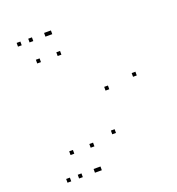

<svg xmlns="http://www.w3.org/2000/svg" viewBox="-135 -849 890 968"><g transform="rotate(-20 310.0 -365.0)"><path d="M229.4 -720V-740H209.4V-720ZM82.2 -720V-740H62.2V-720ZM82.2 10V-10H62.2V10ZM229.4 10V-10H209.4V10ZM144.3 -607.1V-627.1H124.3V-607.1ZM254 -607.1V-627.1H234V-607.1ZM421.2 -360.8V-380.8H401.2V-360.8ZM377.6 -142.2V-162.2H357.6V-142.2ZM252.3 -115.8V-135.8H232.3V-115.8ZM144.3 -115.8V-135.8H124.3V-115.8ZM144.3 10V-10H124.3V10ZM246.3 10V-10H226.3V10ZM575.2 -378.8V-398.8H555.2V-378.8ZM246.1 -720V-740H226.1V-720ZM144.3 -720V-740H124.3V-720Z"/></g></svg>

Font: Monaspace Argon Dots Var
Style: Regular
Weight: 400
Designer: Riley Cran and the Lettermatic Team
Version: Version 1.100 (Monaspace Argon Dots)